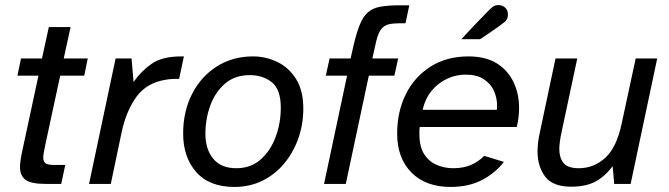

<svg xmlns="http://www.w3.org/2000/svg" viewBox="-20 -727 2645 759"><path d="M160 0Q102 0 80.5 -16.5Q59 -33 59 -67Q59 -89 69 -135L132 -428H49L63 -496H146L173 -620H259L232 -496H327L313 -428H218L160 -159Q156 -141 153.5 -126.5Q151 -112 151 -104Q151 -88 160 -81.5Q169 -75 194 -75H238L222 0Z M332 0 437 -496H500L508 -403Q539 -447 580.5 -475.5Q622 -504 696 -504H707L688 -415Q660 -416 636 -412Q560 -400 519.5 -344.5Q479 -289 461 -205L418 0Z M907 12Q807 12 755.5 -47Q704 -106 704 -199Q704 -286 739 -355Q774 -424 836.5 -464Q899 -504 980 -504Q1031 -504 1076.5 -482Q1122 -460 1150.5 -414.5Q1179 -369 1179 -298Q1179 -235 1159 -179Q1139 -123 1103 -80Q1067 -37 1017 -12.5Q967 12 907 12ZM914 -62Q972 -62 1011 -97Q1050 -132 1070 -186.5Q1090 -241 1090 -301Q1090 -374 1054.5 -402Q1019 -430 967 -430Q908 -430 869 -396Q830 -362 811 -309Q792 -256 792 -198Q792 -137 823 -99.5Q854 -62 914 -62Z M1261 0 1352 -428H1268L1283 -496H1366L1378 -549Q1390 -600 1403 -631Q1416 -662 1434 -678Q1452 -694 1479 -699.5Q1506 -705 1547 -706H1598L1583 -635H1559Q1535 -635 1517 -631Q1499 -627 1487 -612Q1475 -597 1467 -563L1452 -496H1554L1539 -428H1438L1347 0Z M1761 12Q1663 12 1606.5 -45Q1550 -102 1550 -199Q1550 -286 1584.5 -355Q1619 -424 1682.5 -464Q1746 -504 1832 -504Q1899 -504 1943 -477Q1987 -450 2009.5 -403.5Q2032 -357 2032 -300Q2032 -264 2023 -225H1639Q1638 -218 1638 -211Q1638 -204 1638 -197Q1638 -146 1657.5 -116.5Q1677 -87 1708 -74.5Q1739 -62 1771 -62Q1813 -62 1843 -75.5Q1873 -89 1894 -111L1972 -87Q1938 -43 1885.5 -15.5Q1833 12 1761 12ZM1651 -293H1944Q1945 -298 1945 -302Q1945 -306 1945 -310Q1945 -340 1932.5 -368Q1920 -396 1892.5 -414Q1865 -432 1820 -432Q1783 -432 1748 -416Q1713 -400 1687 -369Q1661 -338 1651 -293ZM1804 -572Q1804 -572 1819.5 -589Q1835 -606 1857 -629Q1879 -652 1898.5 -672Q1918 -692 1925 -698Q1936 -707 1950 -707Q1967 -707 1979 -695Q1988 -685 1988 -669Q1988 -652 1976 -641Q1969 -635 1953 -623.5Q1937 -612 1919.5 -600Q1902 -588 1890 -580Q1878 -572 1878 -572Z M2238 11Q2165 11 2135 -29Q2105 -69 2105 -128Q2105 -164 2114 -203L2176 -496H2262L2200 -205Q2196 -187 2193.5 -169.5Q2191 -152 2191 -137Q2191 -104 2207.5 -83Q2224 -62 2268 -62Q2327 -62 2372 -102.5Q2417 -143 2437 -236L2493 -496H2578L2473 0H2408L2402 -70Q2370 -28 2332.5 -8.5Q2295 11 2238 11Z"/></svg>

Font: Atkinson Hyperlegible
Style: Italic
Weight: 400
Italic angle: -12°
Designer: Elliott Scott, Megan Eiswerth, Linus Boman, Theodore Petrosky
Foundry: Braille Institute
Version: Version 1.006; ttfautohint (v1.8.3)